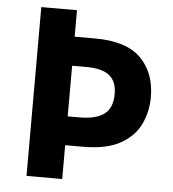

<svg xmlns="http://www.w3.org/2000/svg" viewBox="-52 -762 731 809"><g transform="rotate(5 314.0 -357.0)"><path d="M583 -376Q583 -315 558 -262Q533 -209 474.5 -176Q416 -143 316 -143H241V0H90V-714H241V-602H328Q460 -602 521.5 -540.5Q583 -479 583 -376ZM290 -265Q361 -265 395.5 -291Q430 -317 430 -376Q430 -429 399 -454Q368 -479 302 -479H241V-265Z"/></g></svg>

Font: Noto Sans Thaana
Style: Bold
Weight: 700
Designer: David Williams
Foundry: Google Inc.
Version: Version 3.001; ttfautohint (v1.8.4.7-5d5b)